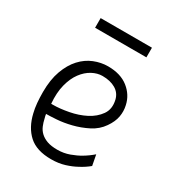

<svg xmlns="http://www.w3.org/2000/svg" viewBox="-168 -797 844 914"><g transform="rotate(30 253.5 -340.0)"><path d="M252 -44Q287 -44 318.5 -55.5Q350 -67 373 -81Q400 -97 424 -118L435 -60Q411 -40 382 -25Q357 -11 323.5 -0.5Q290 10 249 10Q169 10 126 -29Q83 -68 67 -137Q61 -161 58.5 -189Q56 -217 56 -248Q56 -316 74 -365.5Q92 -415 121.5 -447Q151 -479 188.5 -494Q226 -509 264 -509Q333 -509 375.5 -475.5Q418 -442 429 -391Q436 -361 430.5 -330Q425 -299 402 -266Q378 -231 338.5 -211Q299 -191 257 -180.5Q215 -170 177.5 -167.5Q140 -165 121 -165Q122 -159 123 -153.5Q124 -148 126 -142Q130 -123 137.5 -105Q145 -87 159.5 -73.5Q174 -60 196 -52Q218 -44 252 -44ZM128 -219Q165 -219 212.5 -228Q260 -237 299 -257Q338 -277 361 -309.5Q384 -342 373 -389Q365 -422 336 -439Q307 -456 264 -456Q236 -456 208 -441Q180 -426 158 -396.5Q136 -367 124.5 -322.5Q113 -278 118 -219ZM118 -690H400V-637H118Z"/></g></svg>

Font: Panefresco 250wt
Style: Regular
Weight: 300
Version: Version 1.000